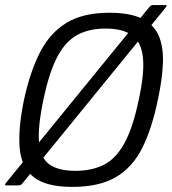

<svg xmlns="http://www.w3.org/2000/svg" viewBox="-22 -727 674 753"><path d="M72 -335Q96 -446 135 -522Q174 -598 239 -637.5Q304 -677 407 -677Q487 -677 533.5 -654.5Q580 -632 599.5 -589Q619 -546 617 -482Q615 -418 597 -335Q574 -224 536.5 -148Q499 -72 433.5 -33Q368 6 261 6Q158 6 109.5 -33Q61 -72 55 -148Q49 -224 72 -335ZM148 -335Q125 -225 131.5 -165Q138 -105 173.5 -81Q209 -57 273 -57Q338 -57 385 -80.5Q432 -104 465.5 -164.5Q499 -225 522 -335Q546 -445 538 -506Q530 -567 493 -591Q456 -615 392 -615Q328 -615 282 -590.5Q236 -566 203.5 -505.5Q171 -445 148 -335ZM66 -8Q63 -4 60 -2Q57 0 52 0H1Q-2 0 -2 -2.5Q-2 -5 0 -8L565 -701Q569 -705 571.5 -706Q574 -707 577 -707H627Q632 -707 632 -705Q632 -703 625 -694Z"/></svg>

Font: Glory
Style: Italic
Weight: 400
Italic angle: -12°
Designer: Robert Leuschke
Foundry: Robert Leuschke
Version: Version 1.011